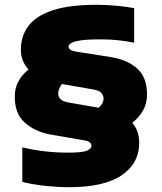

<svg xmlns="http://www.w3.org/2000/svg" viewBox="-20 -769 674 800"><path d="M266.5 11Q222.5 11 169.8 5.5Q117 0 73 -11V-155Q118 -144 166.5 -138.5Q215 -133 263 -133Q324.5 -133 342.8 -141.5Q361 -150 361 -161Q361 -179.5 332 -184L193 -208Q127 -219.5 84.2 -257.2Q41.5 -295 41.5 -366Q41.5 -402 56.8 -430Q72 -458 99 -479.5Q67 -513 67 -562.5Q67 -619 98.5 -661Q130 -703 199.2 -726Q268.5 -749 382.5 -749Q422 -749 464 -745.2Q506 -741.5 539 -735V-591Q472 -605 400 -605Q342 -605 313.2 -600.2Q284.5 -595.5 275 -588.5Q265.5 -581.5 265.5 -575Q265.5 -559 296.5 -554L443 -531Q510.5 -520 551.5 -483.5Q592.5 -447 592.5 -375Q592.5 -337.5 576.2 -308.8Q560 -280 531 -257.5Q560 -224 560 -174Q560 -88.5 487.2 -38.8Q414.5 11 266.5 11ZM267.5 -341.5 391.5 -320Q411.5 -339 411.5 -357.5Q411.5 -371 402.5 -381.5Q393.5 -392 367.5 -396.5L238 -419Q222.5 -397 222.5 -380Q222.5 -366 232 -356Q241.5 -346 267.5 -341.5Z"/></svg>

Font: Encode Sans SemiExpanded SemiExpanded Black
Style: Regular
Weight: 900
Width: 6
Designer: Multiple Designers
Foundry: Impallari Type
Version: Version 3.000; ttfautohint (v1.8.3) -l 8 -r 50 -G 200 -x 14 